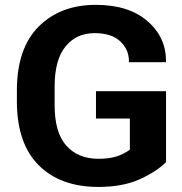

<svg xmlns="http://www.w3.org/2000/svg" viewBox="-20 -745 741 780"><path d="M48.6 -333.3Q48.6 -162.8 136.8 -74.2Q225.1 14.4 379.4 14.4Q479.5 14.4 548.5 -17.2Q617.4 -48.8 654.5 -86.4V-374.5H369.9V-263.4H507.6V-136.7Q479.7 -117.2 450.3 -108.5Q420.9 -99.9 379.6 -99.9Q297.4 -99.9 249.6 -153.1Q201.9 -206.3 201.9 -317.6V-393.3Q201.9 -502.2 246.2 -556.3Q290.5 -610.4 363.8 -610.4Q433.3 -610.4 468.5 -577Q503.7 -543.7 503.7 -497.8V-492.4H654.3V-499.3Q653.6 -596.2 577.3 -660.8Q501 -725.3 369.4 -725.3Q224.9 -725.3 136.7 -636.7Q48.6 -548.1 48.6 -377.7Z"/></svg>

Font: Roboto Flex
Style: Regular
Weight: 400
Designer: Berlow after Robertson
Foundry: Google
Version: Version 3.200;gftools[0.9.32]